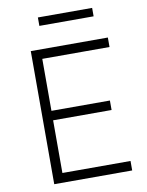

<svg xmlns="http://www.w3.org/2000/svg" viewBox="-100 -1007 824 1077"><g transform="rotate(-10 312.0 -468.5)"><path d="M120 0ZM192 -937H501V-889H192ZM564 -54V0H120V-758H559V-704H176V-408H509V-354H176V-54Z"/></g></svg>

Font: Biryani UltraLight
Style: Regular
Weight: 250
Designer: Dan Reynolds and Mathieu Réguer
Foundry: Dan Reynolds and Mathieu Réguer
Version: Version 1.003; ttfautohint (v1.1) -l 5 -r 5 -G 72 -x 0 -D la